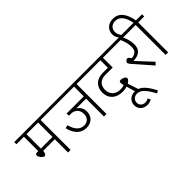

<svg xmlns="http://www.w3.org/2000/svg" viewBox="-101 -1753 2897 2897"><g transform="rotate(-45 1347.5 -304.0)"><path d="M629 -685H-16V-639H144V-332H116C91 -332 81 -322 81 -301C81 -267 125 -210 160 -210C185 -210 196 -245 199 -283H447V0H501V-639H629ZM447 -332H199V-639H447Z M1396 -685H597V-639H1214V-431H845L850 -382H912C986 -370 1029 -318 1029 -242C1029 -159 977 -115 907 -115C836 -115 765 -163 731 -298L680 -284C719 -119 815 -64 909 -64C1012 -64 1087 -129 1087 -235C1087 -297 1060 -351 1005 -382H1214V0H1268V-639H1396Z M1873 71 1818 -97C1853 -117 1873 -142 1873 -161C1873 -192 1820 -214 1783 -214C1762 -214 1750 -205 1750 -182C1750 -167 1755 -146 1760 -125C1743 -118 1718 -112 1680 -112C1573 -112 1510 -177 1510 -274C1510 -368 1566 -430 1672 -430H1830V-639H1969V-685H1364V-639H1776V-479H1666C1530 -479 1451 -396 1451 -274C1451 -145 1539 -64 1679 -64C1715 -64 1747 -69 1774 -78L1814 60H1809C1717 60 1656 120 1656 202C1656 285 1718 341 1804 341C1838 341 1868 332 1894 316L1873 272C1855 284 1831 292 1805 292C1750 292 1710 255 1710 202C1710 150 1749 107 1812 107C1895 107 1953 186 2028 319L2069 296C2004 176 1948 98 1873 71Z M2431 -685H1937V-639H2207C2233 -585 2253 -514 2253 -449C2253 -382 2225 -333 2133 -326C2112 -357 2099 -373 2082 -373C2065 -373 2033 -350 2033 -325C2033 -315 2039 -302 2061 -276L2309 6L2349 -34L2122 -278C2251 -282 2309 -341 2309 -444C2309 -512 2289 -582 2261 -639H2431Z M2711 -685H2581C2551 -845 2483 -949 2352 -949C2242 -949 2178 -877 2178 -789C2178 -739 2203 -690 2234 -667L2273 -680C2255 -704 2232 -742 2232 -786C2232 -850 2276 -901 2351 -901C2450 -901 2505 -816 2529 -685H2403V-639H2529V0H2583V-639H2711Z"/></g></svg>

Font: FiraGO Light
Style: Regular
Weight: 300
Designer: bBox Type
Foundry: bBox Type GmbH
Version: Version 1.001;PS 001.001;hotconv 1.0.88;makeotf.lib2.5.64775